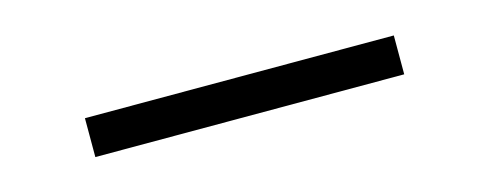

<svg xmlns="http://www.w3.org/2000/svg" viewBox="-21 -108 692 272"><g transform="rotate(-15 325.0 28.5)"><path d="M99 57V0H552V57Z"/></g></svg>

Font: Azeret Mono ExtraLight
Style: Regular
Weight: 250
Designer: Martin Vácha
Foundry: Displaay
Version: Version 1.002